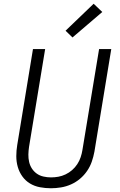

<svg xmlns="http://www.w3.org/2000/svg" viewBox="-20 -997 640 1025"><path d="M252 8Q222 8 193 2.5Q164 -3 140 -17.5Q116 -32 99.5 -55Q83 -78 75 -105.5Q67 -133 67 -163Q67 -193 72 -223L156 -735H221L135 -213Q132 -193 131.5 -172.5Q131 -152 135.5 -132.5Q140 -113 150.5 -97Q161 -81 176.5 -70Q192 -59 212 -54.5Q232 -50 252 -50Q272 -50 291.5 -53.5Q311 -57 330 -66Q349 -75 365 -89Q381 -103 392.5 -120.5Q404 -138 410.5 -157.5Q417 -177 420 -196L509 -735H574L484 -187Q479 -160 470 -134Q461 -108 445 -84.5Q429 -61 407 -42.5Q385 -24 359 -12.5Q333 -1 305.5 3.5Q278 8 252 8ZM367 -797 330 -833 480 -977 526 -933Z"/></svg>

Font: Iosevka Light Extended Oblique
Style: Regular
Weight: 300
Width: 7
Italic angle: -9°
Monospace: yes
Designer: Belleve Invis
Foundry: Belleve Invis
Version: Version 32.5.0; ttfautohint (v1.8.4)